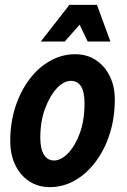

<svg xmlns="http://www.w3.org/2000/svg" viewBox="-20 -755 520 786"><path d="M22 -178Q22 -252 42.5 -316Q63 -380 99.5 -429Q136 -478 184.5 -505.5Q233 -533 288 -533Q336 -533 372.5 -509Q409 -485 429.5 -443Q450 -401 450 -348Q450 -273 429.5 -208Q409 -143 372 -93.5Q335 -44 287 -16.5Q239 11 184 11Q136 11 99.5 -13Q63 -37 42.5 -79.5Q22 -122 22 -178ZM145 -192Q145 -145 160 -121.5Q175 -98 201 -98Q230 -98 259 -128Q288 -158 307 -210.5Q326 -263 326 -332Q326 -424 270 -424Q241 -424 212.5 -393.5Q184 -363 164.5 -310.5Q145 -258 145 -192ZM147 -585 264 -735H377L432 -585H339L306 -654L245 -585Z"/></svg>

Font: Radio Canada Condensed SemiBold
Style: Italic
Weight: 600
Width: 3
Italic angle: -12°
Designer: Charles Daoud, Etienne Aubert Bonn, Alexandre Saumier Demers, Jacques Le Bailly
Foundry: Radio-Canada
Version: Version 2.104; ttfautohint (v1.8.4.7-5d5b);gftools[0.9.28.de